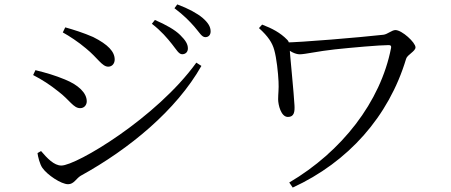

<svg xmlns="http://www.w3.org/2000/svg" viewBox="-20 -819 2040 868"><path d="M803.6 -573.8C818.3 -573.8 829.4 -583.4 829.4 -600C829.4 -619.3 819.3 -636.3 794.5 -660.8C771 -684.1 730.6 -707 680.3 -728.8L666.6 -711.5C709.2 -678.8 736.4 -646.1 757.6 -619.5C777.9 -594.1 788.2 -573.8 803.6 -573.8ZM287.9 13.8C314.1 13.8 324.3 -11.9 344.4 -24.1C565.3 -145.8 777 -320.8 890.5 -521L867.6 -535.8C687.6 -286.2 325.3 -70.6 257.4 -70.6C224.1 -70.6 193.1 -103.9 165.6 -136.1L149.6 -126.9C151.2 -112.1 159.8 -76.5 171.7 -59.9C193.6 -28.4 256.3 13.8 287.9 13.8ZM342.5 -330C361.6 -330 372.2 -345.3 372.2 -360.9C372.2 -399.1 334.6 -434.8 273.4 -459.7C228.2 -478.3 190.4 -489.4 140.2 -501.8L129.8 -479.7C171.4 -458.2 206.3 -435.5 244.2 -405.2C295.5 -366.2 311.8 -330 342.5 -330ZM469.3 -517.6C487.3 -517.6 498.5 -532.2 498.5 -550C498.5 -585.3 468.7 -617.7 401.1 -651.6C358 -670.5 312.3 -684.9 275 -695.3L263.9 -672.4C292.4 -656.8 334.9 -629 368.7 -600.2C421.7 -557.1 441.3 -517.6 469.3 -517.6ZM908.2 -651C922.7 -651 932.2 -660.9 932.2 -677C932.2 -698 920.9 -716.5 895.6 -738.4C870.9 -758.8 832.4 -780.2 781.4 -799.1L768.7 -781.8C813 -748.4 837 -723.1 859.3 -697.7C881.3 -672.7 891.9 -651 908.2 -651Z M1287.7 6.1 1303.3 29C1553.9 -86.3 1737.3 -291.3 1815.9 -553C1821.3 -572 1858.4 -586.8 1858.4 -604.9C1858.4 -626.9 1797.1 -683.1 1767.6 -683.1C1751.5 -683.1 1732.1 -664.1 1713.3 -661.9C1608.4 -650.2 1336.5 -627 1265.1 -626.9L1264.9 -605.3C1290.4 -588 1313.1 -573.5 1335.2 -573.5C1359.1 -573.5 1418.4 -587.7 1493.2 -595.7C1567.9 -603.7 1696.2 -615.1 1737.1 -615.1C1746.6 -615.1 1749.4 -611.3 1748 -602.6C1700.4 -357.2 1524 -133.1 1287.7 6.1ZM1281.5 -290.3C1310.2 -290.3 1312.9 -314 1311.3 -343.2C1308.9 -393.8 1290.3 -577 1288.8 -607.3C1288.6 -618.5 1287.9 -629.8 1277.8 -639.8C1247.3 -671.1 1210.2 -690.6 1165 -707.8L1150.7 -692C1192.7 -654.2 1211 -625.2 1219.8 -593.2C1230.3 -556.5 1237.4 -489.9 1239.2 -450.4C1241 -415.6 1237.4 -396 1237.4 -370.1C1237.4 -345.8 1250.1 -290.3 1281.5 -290.3Z"/></svg>

Font: Source Han Serif CN VF
Style: Regular
Weight: 250
Designer: Ryoko NISHIZUKA 西塚涼子 (kana & ideographs); Frank Grießhammer (Latin, Greek & Cyrillic); Wenlong ZHANG 张文龙 (bopomofo); San
Foundry: Adobe
Version: Version 2.002;hotconv 1.1.0;makeotfexe 2.6.0